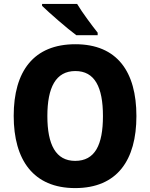

<svg xmlns="http://www.w3.org/2000/svg" viewBox="-20 -951 768 981"><path d="M374 -931H195V-921C232 -885 325 -804 370 -771H479V-784C452 -818 400 -887 374 -931ZM677 -358C677 -584 579 -725 365 -725C152 -725 50 -587 50 -359C50 -133 151 10 364 10C579 10 677 -133 677 -358ZM222 -358C222 -504 265 -588 365 -588C464 -588 506 -506 506 -358C506 -210 465 -129 364 -129C265 -129 222 -212 222 -358Z"/></svg>

Font: Noto Sans Sinhala UI SemiCondensed ExtraBold
Style: Regular
Weight: 800
Width: 4
Designer: Jelle Bosma - Monotype Design Team
Foundry: Monotype Imaging Inc.
Version: Version 2.006